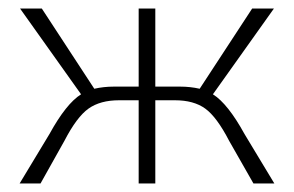

<svg xmlns="http://www.w3.org/2000/svg" viewBox="-20 -430 689 450"><path d="M553 -116 623 0H574L517 -100Q488 -156 461 -175.5Q434 -195 390 -195H344V0H305V-195H259Q215 -195 187.5 -175.5Q160 -156 131 -100L75 0H26L96 -116Q135 -187 170 -209L27 -410H78L201 -222Q223 -227 247 -227H305V-410H344V-227H402Q426 -227 448 -222L571 -410H622L479 -209Q514 -187 553 -116Z"/></svg>

Font: EauTestText Light
Style: Regular
Weight: 300
Designer: Christian Thalmann (Catharsis Fonts)
Version: Version 0.001;PS 000.001;hotconv 1.0.88;makeotf.lib2.5.64775